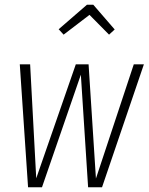

<svg xmlns="http://www.w3.org/2000/svg" viewBox="-20 -795 631 815"><path d="M250 -647.9 229 -670.9 349.1 -774.9H376L466.8 -669.9L442.9 -647.9L359.9 -731.9ZM590.8 -522 413.1 0H354L323.2 -478L158.2 0H99.1L64 -522H107.9L133.8 -38.1L301.8 -522H356L387.2 -37.1L547.9 -522Z"/></svg>

Font: Fira Sans Compressed ExtraLight
Style: Italic
Weight: 250
Width: 3
Italic angle: -8°
Designer: Carrois Corporate & Edenspiekermann AG
Foundry: Carrois Corporate GbR & Edenspiekermann AG
Version: Version 4.203;PS 004.203;hotconv 1.0.88;makeotf.lib2.5.64775